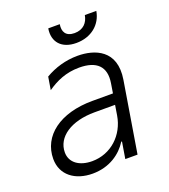

<svg xmlns="http://www.w3.org/2000/svg" viewBox="-135 -825 825 936"><g transform="rotate(-20 277.0 -357.0)"><path d="M413.4 -727.3C407 -690 382.5 -661.6 337 -661.6C291.5 -661.6 277 -690 283.4 -727.3H223.7C212.4 -659.4 252.5 -613.3 328.8 -613.3C405.9 -613.3 461.6 -659.4 473 -727.3ZM185.7 12.4C274.5 12.4 336.3 -33.7 369 -86.3H372.9L358.7 0H422.2L482.2 -366.1C506.7 -515.6 398.8 -552.9 311.8 -552.9C249.3 -552.9 191.4 -535.2 143.1 -506.7L132.1 -440C178.3 -471.9 230.1 -496.1 299.4 -496.1C389.9 -496.1 432.9 -454.2 419.7 -371.8L411.6 -321.4H305C136 -321.4 28.8 -239.7 28.8 -120.4C28.8 -36.6 95.5 12.4 185.7 12.4ZM204.2 -45.5C137.8 -45.5 92.7 -78.1 92.7 -131C92.7 -210.9 173.7 -265.6 295.8 -265.6H402.3L393.8 -213.1C378.2 -117.9 302.6 -45.5 204.2 -45.5Z"/></g></svg>

Font: TID UI Light
Style: Italic
Weight: 300
Italic angle: -9.39999°
Designer: The TID Project Authors
Foundry: Bakken & Bæck
Version: Version 1.001;hotconv 1.0.109;makeotfexe 2.5.65596